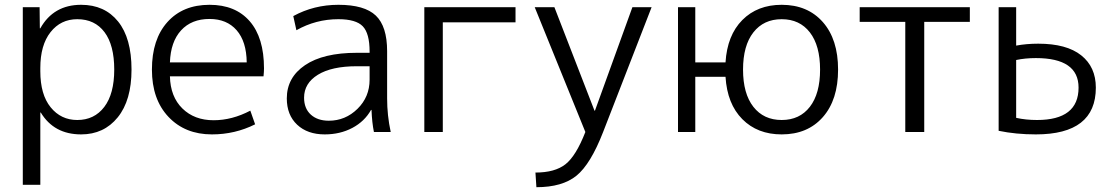

<svg xmlns="http://www.w3.org/2000/svg" viewBox="-20 -550 4626 800"><path d="M318 10Q205 10 150 -81H148V220H75V-520H145L146 -432H148Q203 -530 318 -530Q416 -530 472 -460.5Q528 -391 528 -260Q528 -132 470.5 -61Q413 10 318 10ZM456 -260Q456 -362 415.5 -416Q375 -470 302 -470Q233 -470 190.5 -416Q148 -362 148 -267V-253Q148 -156 191 -103Q234 -50 302 -50Q373 -50 414.5 -104.5Q456 -159 456 -260Z M688 -290H1008Q1007 -377 966 -424Q925 -471 853 -471Q778 -471 734.5 -423.5Q691 -376 688 -290ZM688 -232Q690 -147 740 -98Q790 -49 870 -49Q947 -49 1023 -89L1043 -32Q959 10 863 10Q751 10 682 -63Q613 -136 613 -260Q613 -386 677.5 -458Q742 -530 853 -530Q961 -530 1020.5 -461.5Q1080 -393 1080 -265Q1080 -252 1078 -232Z M1390 -530Q1499 -530 1546 -485Q1593 -440 1593 -337V-140Q1593 -69 1608 0H1538Q1530 -39 1528 -92H1526Q1499 -44 1448 -17Q1397 10 1333 10Q1261 10 1218 -30.5Q1175 -71 1175 -140Q1175 -227 1251 -278.5Q1327 -330 1467 -330H1520V-335Q1520 -411 1491.5 -440.5Q1463 -470 1390 -470Q1296 -470 1215 -424L1202 -483Q1288 -530 1390 -530ZM1247 -143Q1247 -98 1275 -72.5Q1303 -47 1350 -47Q1419 -47 1469.5 -96.5Q1520 -146 1520 -218V-274H1467Q1362 -274 1304.5 -238.5Q1247 -203 1247 -143Z M1748 -520H2128V-457H1825V0H1748Z M2615 -520H2695L2493 0Q2441 134 2382 182Q2323 230 2215 230L2211 169Q2292 169 2336 134.5Q2380 100 2419 0L2208 -520H2290L2457 -89H2459Z M2805 -520H2877V-290H3003Q3010 -403 3073 -466.5Q3136 -530 3237 -530Q3345 -530 3408.5 -458Q3472 -386 3472 -260Q3472 -134 3408.5 -62Q3345 10 3237 10Q3136 10 3073 -53.5Q3010 -117 3003 -230H2877V0H2805ZM3119 -105Q3162 -50 3237 -50Q3312 -50 3354.5 -105Q3397 -160 3397 -260Q3397 -360 3354.5 -415Q3312 -470 3237 -470Q3162 -470 3119 -415Q3076 -360 3076 -260Q3076 -160 3119 -105Z M4021 -459H3831V0H3752V-459H3562V-520H4021Z M4141 -520H4214V-360Q4257 -368 4306 -368Q4424 -368 4485 -319.5Q4546 -271 4546 -185Q4546 10 4296 10Q4213 10 4141 -5ZM4214 -300V-59Q4254 -50 4301 -50Q4474 -50 4474 -185Q4474 -308 4296 -308Q4252 -308 4214 -300Z"/></svg>

Font: M PLUS 1p
Style: Regular
Weight: 400
Version: Version 1.062